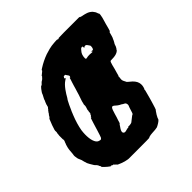

<svg xmlns="http://www.w3.org/2000/svg" viewBox="-186 -808 1012 1012"><g transform="rotate(-45 319.5 -302.0)"><path d="M494 -658Q523 -658 538 -658H553V-657Q553 -654 559 -654Q561 -653 562 -653Q563 -651 570 -651Q572 -651 572.5 -650.5Q573 -650 576 -649.5Q579 -649 581 -648.5Q583 -648 591.5 -645.5Q600 -643 607 -639Q617 -633 622 -627Q625 -623 627 -620Q631 -616 634 -607Q636 -599 637 -599Q640 -599 639 -588Q637 -572 629 -547Q627 -542 625 -533.5Q623 -525 621.5 -520Q620 -515 618 -507Q616 -499 614.5 -495.5Q613 -492 613 -491Q613 -490 612.5 -490Q612 -490 611 -491Q610 -492 608 -488Q607 -485 602 -466Q600 -459 599 -457Q598 -455 597 -453L596 -451Q596 -453 595 -449L594 -446Q592 -442 590.5 -439Q589 -436 587.5 -433.5Q586 -431 583.5 -427Q581 -423 581 -421Q579 -413 577 -410Q573 -402 570 -399Q566 -395 568 -395Q568 -395 565 -392Q550 -379 517 -379Q507 -379 505 -378Q501 -375 496 -356Q494 -347 492.5 -342Q491 -337 490 -332Q489 -327 487.5 -323.5Q486 -320 483.5 -309.5Q481 -299 480 -296.5Q479 -294 479 -293.5Q479 -293 478 -293Q477 -293 477 -292Q477 -291 477 -291Q478 -290 476 -276Q474 -265 479 -255Q482 -251 483.5 -246.5Q485 -242 486 -241Q488 -238 499 -229Q524 -210 530 -189Q532 -181 532 -171Q531 -161 528.5 -153.5Q526 -146 525 -146Q524 -146 524 -144.5Q524 -143 524.5 -143Q525 -143 524.5 -141.5Q524 -140 524 -138Q524 -135 516 -108Q513 -98 512.5 -95Q512 -92 508 -79Q504 -67 502 -59Q494 -32 492 -29Q491 -26 490 -26Q489 -26 484 -18Q481 -13 476 -6Q471 2 468 9Q466 15 465 18Q461 24 450 31Q439 38 430 42Q419 45 392 46Q376 47 371 49Q370 50 367 50Q362 52 362 53Q362 54 282 54H208L200 53Q185 51 164 43Q143 35 142 32Q141 29 135 25Q132 23 132 22Q131 19 127 18L126 19L124 18Q118 14 116 14Q114 14 114.5 15Q115 16 115 16Q114 17 99 5Q88 -4 78 -15L75 -20Q76 -20 76 -20Q76 -20 76 -21Q75 -25 73 -27Q70 -31 71 -30L70 -34Q65 -42 60.5 -45.5Q56 -49 49 -62Q46 -67 43 -72Q35 -84 31 -102Q28 -118 23 -127Q19 -135 18 -141Q14 -158 17 -170Q18 -175 18.5 -185.5Q19 -196 19.5 -198.5Q20 -201 20.5 -205.5Q21 -210 21.5 -211.5Q22 -213 22.5 -216Q23 -219 23.5 -219.5Q24 -220 24.5 -223.5Q25 -227 25.5 -227Q26 -227 26 -228Q26 -229 27 -232Q28 -235 30 -239Q32 -247 35 -251Q36 -253 36 -258Q36 -263 35 -264Q35 -265 35 -275.5Q35 -286 35 -291Q35 -295 36 -298Q37 -301 36.5 -304Q36 -307 38 -311Q39 -318 38 -323Q38 -326 39 -330Q45 -352 61 -390Q62 -392 64 -393Q68 -395 71 -402Q74 -408 75.5 -408.5Q77 -409 79 -413Q81 -417 81.5 -417.5Q82 -418 83.5 -420Q85 -422 86.5 -424Q88 -426 88.5 -427Q89 -428 90 -428Q91 -428 91 -428.5Q91 -429 93 -432Q98 -437 99 -439Q102 -445 101 -447Q101 -447 101.5 -447.5Q102 -448 102.5 -449.5Q103 -451 103 -452Q103 -453 103 -454Q104 -458 107 -464Q108 -466 108.5 -468Q109 -470 111 -473Q114 -479 114 -482Q114 -483 117 -488Q123 -499 126 -505Q129 -516 142 -532Q156 -549 157 -549Q157 -549 154 -544Q152 -542 152 -541L154 -542Q158 -544 166 -553L170 -557L178 -562Q181 -565 182.5 -565.5Q184 -566 184 -567Q184 -568 189 -572.5Q194 -577 194 -578H193H191Q196 -582 206 -590Q215 -596 214 -600Q214 -601 215.5 -602Q217 -603 223 -607Q256 -628 292 -641Q308 -646 323 -650Q343 -655 362 -656Q369 -656 369 -656.5Q369 -657 378 -657H387V-656Q386 -655 388 -655Q391 -653 395 -655Q397 -655 395 -657L433 -658H434H435H436H437H438H439H440H441H442H443Q465 -658 465.5 -658Q466 -658 494 -658ZM450 -537Q443 -537 437 -529Q434 -525 432.5 -523.5Q431 -522 428.5 -518.5Q426 -515 425 -512Q422 -507 420 -495Q418 -481 421 -478Q423 -476 430 -478Q434 -479 437.5 -479.5Q441 -480 451 -480Q461 -480 465 -479Q472 -478 472 -480Q472 -481 470 -483L468 -486H470Q472 -485 474 -485Q481 -483 484 -490Q487 -497 487 -504Q488 -511 482 -517Q479 -521 477 -524Q471 -532 463 -529Q459 -528 457 -526L455 -524V-529Q455 -535 454 -536Q453 -537 450 -537ZM283 -496Q279 -497 277 -495Q276 -494 276 -495Q275 -497 272 -494Q271 -493 271.5 -492.5Q272 -492 271 -491Q266 -488 269 -484Q269 -483 272 -482L275 -480H272Q270 -479 268.5 -477.5Q267 -476 262 -473Q247 -463 230 -440Q215 -419 206 -402Q202 -397 199 -392Q187 -370 176 -344Q174 -340 171.5 -334.5Q169 -329 167.5 -324.5Q166 -320 164 -316Q145 -269 138 -228Q134 -198 137 -172Q140 -147 150 -133Q154 -128 159 -125Q166 -122 173 -121Q179 -121 183 -128Q186 -134 197 -170Q200 -180 203.5 -191.5Q207 -203 209 -209.5Q211 -216 214 -225Q217 -234 218 -237L219 -240L220 -239Q220 -237 221 -238Q223 -240 225 -245L226 -247Q226 -246 227 -246Q228 -246 230 -253L231 -255Q232 -253 234 -259L235 -267Q234 -266 235 -270Q237 -276 237 -279Q237 -280 236 -279V-280Q238 -286 242 -299Q244 -308 243 -313V-315L242 -313L237 -298Q237 -298 240 -306.5Q243 -315 244.5 -320.5Q246 -326 248 -335Q251 -344 260 -370Q263 -381 265.5 -388.5Q268 -396 270.5 -404.5Q273 -413 275.5 -422Q278 -431 282 -443Q288 -460 289 -466L290 -468L291 -467L292 -466L293 -467Q297 -472 296 -476Q296 -478 293 -482Q290 -486 288 -489Q285 -495 283 -496ZM346 -201Q344 -202 343 -202Q339 -202 336 -198Q331 -192 323 -164Q321 -156 317.5 -145Q314 -134 312 -129Q307 -110 305 -110Q305 -110 304.5 -110Q304 -110 301.5 -107Q299 -104 299 -103Q299 -102 298.5 -102Q298 -102 296.5 -99Q295 -96 289 -88Q281 -75 283 -67Q284 -63 288 -61Q290 -59 294 -59Q303 -59 305 -61Q306 -62 309.5 -62Q313 -62 313.5 -63Q314 -64 316.5 -63.5Q319 -63 321.5 -63.5Q324 -64 325 -66L327 -68L330 -67Q338 -67 347 -69Q353 -70 360 -77Q366 -82 371.5 -86Q377 -90 380.5 -93Q384 -96 385 -96Q386 -96 388 -97Q391 -98 399 -126Q401 -134 402 -135Q404 -138 406 -145Q408 -153 406 -155Q405 -156 405 -159Q405 -163 398 -167Q391 -170 383 -176Q379 -178 375 -180Q367 -184 356 -194Q350 -200 346 -201Z"/></g></svg>

Font: TT2020 Style B
Style: Italic
Weight: 400
Italic angle: -15°
Version: Version 0.2.000